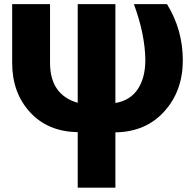

<svg xmlns="http://www.w3.org/2000/svg" viewBox="-20 -582 915 901"><path d="M37.1 -287.1V-562.5H214.8V-285.2Q215.8 -136.7 344.7 -99.6V-562.5H521.5V-98.6Q590.8 -110.4 626.5 -163.6Q662.1 -216.8 662.1 -301.8Q660.2 -421.9 608.4 -562.5H763.7Q837.9 -442.4 837.9 -298.8Q837.9 -155.3 751 -59.1Q664.1 37.1 521.5 39.1V298.8H344.7V38.1Q205.1 36.1 121.1 -55.2Q37.1 -146.5 37.1 -287.1Z"/></svg>

Font: GenEi M Gothic v2 Heavy
Style: Regular
Weight: 800
Version: Version 2.0